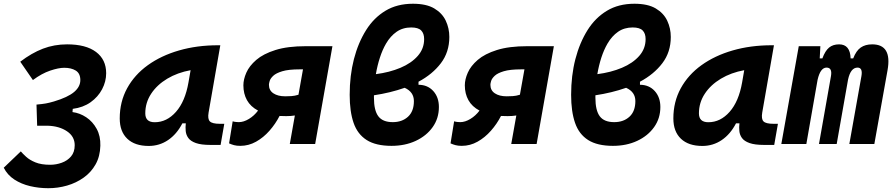

<svg xmlns="http://www.w3.org/2000/svg" viewBox="-32 -762 4740 1016"><path d="M223.6 233.9Q173.8 233.9 127.2 222.9Q80.6 211.9 43.9 188Q7.3 164.1 -12.2 125.5L78.1 39.1Q87.9 50.8 106.2 67.6Q124.5 84.5 155.3 97.2Q186 109.9 233.4 109.9Q265.1 109.9 294.9 99.1Q324.7 88.4 344 65.7Q363.3 43 363.3 6.3Q363.3 -39.6 322.8 -67.1Q282.2 -94.7 221.2 -96.7Q215.3 -96.7 208.3 -96.7Q201.2 -96.7 191.4 -96.7Q186 -96.7 179.2 -96.7Q172.4 -96.7 164.6 -96.7L161.1 -208.5Q192.9 -211.4 210.7 -214.6Q228.5 -217.8 253.4 -225.1Q327.1 -247.1 360.4 -275.4Q393.6 -303.7 393.1 -339.4Q392.6 -374 368.7 -388.7Q344.7 -403.3 308.1 -403.3Q277.8 -403.3 233.2 -388.2Q188.5 -373 142.1 -338.4L75.2 -435.5Q135.3 -481.4 195.1 -504.4Q254.9 -527.3 323.2 -527.3Q422.4 -527.3 476.1 -487.1Q529.8 -446.8 529.8 -374.5Q529.8 -330.6 508.3 -289.8Q486.8 -249 447.3 -220.9Q407.7 -192.9 353 -186L351.6 -168.9Q390.1 -164.1 424.3 -141.4Q458.5 -118.7 479.5 -80.3Q500.5 -42 499 9.3Q497.6 65.4 473.9 107.7Q450.2 149.9 410.6 178Q371.1 206.1 322.8 220Q274.4 233.9 223.6 233.9Z M754.9 10.3Q681.6 10.3 641.6 -27.8Q601.6 -65.9 601.6 -135.3Q601.6 -223.1 640.6 -294.7Q679.7 -366.2 750.2 -417Q820.8 -467.8 915.5 -495.1Q1010.3 -522.5 1121.6 -522.5H1133.8L1071.8 -166.5Q1065.9 -132.3 1078.6 -119.6Q1091.3 -106.9 1131.3 -106.9H1154.8L1135.3 4.9H1082Q1032.2 4.9 1004.4 -5.1Q976.6 -15.1 964.6 -31.7Q952.6 -48.3 950.7 -68.6Q948.7 -88.9 951.2 -109.4H933.1Q903.3 -51.8 857.4 -20.8Q811.5 10.3 754.9 10.3ZM786.6 -115.2Q850.6 -115.2 899.2 -170.2Q947.8 -225.1 965.3 -325.7L976.6 -390.6Q907.2 -377.9 853 -345.5Q798.8 -313 767.8 -265.9Q736.8 -218.8 736.8 -162.1Q736.8 -115.2 786.6 -115.2Z M1482.4 -147.5Q1464.4 -147.5 1447.3 -148.4Q1425.8 -106.4 1394 -70.3Q1362.3 -34.2 1323 -12.2Q1283.7 9.8 1239.7 9.8Q1220.2 9.8 1206.5 6.1Q1192.9 2.4 1180.2 -3.4L1199.2 -120.1Q1208 -117.2 1217.8 -116.5Q1227.5 -115.7 1231.9 -115.7Q1257.3 -115.7 1285.2 -132.6Q1313 -149.4 1333.5 -176.8Q1293.9 -197.8 1274.9 -231.9Q1255.9 -266.1 1255.9 -310.5Q1255.9 -341.8 1271.5 -377.4Q1287.1 -413.1 1324.2 -445.1Q1361.3 -477.1 1425.5 -497.3Q1489.7 -517.6 1586.9 -517.6H1727.1L1635.7 0H1501.5L1528.3 -150.9Q1507.3 -147.5 1482.4 -147.5ZM1547.4 -260.7 1571.3 -395H1553.7Q1495.1 -395 1461.9 -385Q1428.7 -375 1413.8 -360.8Q1398.9 -346.7 1395 -333.5Q1391.1 -320.3 1391.1 -313.5Q1391.1 -283.7 1414.8 -268.1Q1438.5 -252.4 1476.6 -252.4Q1477.1 -252.4 1478.5 -252.4Q1491.2 -252.4 1509.3 -253.4Q1527.3 -254.4 1547.4 -260.7Z M2182.6 -329.6V-313.5Q2231.4 -313 2261 -280Q2290.5 -247.1 2290.5 -195.8Q2290.5 -135.7 2257.6 -89.4Q2224.6 -43 2168 -16.6Q2111.3 9.8 2039.6 9.8Q1957 9.8 1908.4 -21Q1859.9 -51.8 1839.1 -111.8Q1818.4 -171.9 1818.4 -260.3Q1818.4 -361.8 1840.8 -449Q1863.3 -536.1 1905.8 -603.5Q1946.3 -668 2007.8 -705.1Q2069.3 -742.2 2153.3 -742.2Q2224.1 -742.2 2266.1 -717.3Q2308.1 -692.4 2326.9 -652.3Q2345.7 -612.3 2345.7 -566.4Q2345.7 -486.3 2301 -427.5Q2256.3 -368.7 2182.6 -329.6ZM1957 -369.6Q2029.3 -378.9 2087.2 -403.3Q2145 -427.7 2178.7 -466.1Q2212.4 -504.4 2212.4 -555.2Q2212.4 -585 2196.8 -600.8Q2181.2 -616.7 2144 -616.7Q2099.6 -616.7 2066.7 -593.8Q2033.7 -570.8 2010.7 -531.2Q1991.7 -498.5 1978.3 -457Q1964.8 -415.5 1957 -369.6ZM2109.4 -297.4Q2071.8 -284.2 2030.8 -274.2Q1989.7 -264.2 1946.8 -257.8Q1946.8 -251.5 1946.8 -244.6Q1946.8 -177.7 1970 -146.7Q1993.2 -115.7 2046.4 -115.7Q2095.7 -115.7 2127 -144.3Q2158.2 -172.9 2158.2 -227.1Q2158.2 -275.4 2109.4 -297.4Z M2654.3 -147.5Q2636.2 -147.5 2619.1 -148.4Q2597.7 -106.4 2565.9 -70.3Q2534.2 -34.2 2494.9 -12.2Q2455.6 9.8 2411.6 9.8Q2392.1 9.8 2378.4 6.1Q2364.7 2.4 2352.1 -3.4L2371.1 -120.1Q2379.9 -117.2 2389.6 -116.5Q2399.4 -115.7 2403.8 -115.7Q2429.2 -115.7 2457 -132.6Q2484.9 -149.4 2505.4 -176.8Q2465.8 -197.8 2446.8 -231.9Q2427.7 -266.1 2427.7 -310.5Q2427.7 -341.8 2443.4 -377.4Q2459 -413.1 2496.1 -445.1Q2533.2 -477.1 2597.4 -497.3Q2661.6 -517.6 2758.8 -517.6H2898.9L2807.6 0H2673.3L2700.2 -150.9Q2679.2 -147.5 2654.3 -147.5ZM2719.2 -260.7 2743.2 -395H2725.6Q2667 -395 2633.8 -385Q2600.6 -375 2585.7 -360.8Q2570.8 -346.7 2566.9 -333.5Q2563 -320.3 2563 -313.5Q2563 -283.7 2586.7 -268.1Q2610.4 -252.4 2648.4 -252.4Q2648.9 -252.4 2650.4 -252.4Q2663.1 -252.4 2681.2 -253.4Q2699.2 -254.4 2719.2 -260.7Z M3354.5 -329.6V-313.5Q3403.3 -313 3432.9 -280Q3462.4 -247.1 3462.4 -195.8Q3462.4 -135.7 3429.4 -89.4Q3396.5 -43 3339.8 -16.6Q3283.2 9.8 3211.4 9.8Q3128.9 9.8 3080.3 -21Q3031.7 -51.8 3011 -111.8Q2990.2 -171.9 2990.2 -260.3Q2990.2 -361.8 3012.7 -449Q3035.2 -536.1 3077.6 -603.5Q3118.2 -668 3179.7 -705.1Q3241.2 -742.2 3325.2 -742.2Q3396 -742.2 3438 -717.3Q3480 -692.4 3498.8 -652.3Q3517.6 -612.3 3517.6 -566.4Q3517.6 -486.3 3472.9 -427.5Q3428.2 -368.7 3354.5 -329.6ZM3128.9 -369.6Q3201.2 -378.9 3259 -403.3Q3316.9 -427.7 3350.6 -466.1Q3384.3 -504.4 3384.3 -555.2Q3384.3 -585 3368.7 -600.8Q3353 -616.7 3315.9 -616.7Q3271.5 -616.7 3238.5 -593.8Q3205.6 -570.8 3182.6 -531.2Q3163.6 -498.5 3150.1 -457Q3136.7 -415.5 3128.9 -369.6ZM3281.2 -297.4Q3243.7 -284.2 3202.6 -274.2Q3161.6 -264.2 3118.7 -257.8Q3118.7 -251.5 3118.7 -244.6Q3118.7 -177.7 3141.8 -146.7Q3165 -115.7 3218.3 -115.7Q3267.6 -115.7 3298.8 -144.3Q3330.1 -172.9 3330.1 -227.1Q3330.1 -275.4 3281.2 -297.4Z M3684.6 10.3Q3611.3 10.3 3571.3 -27.8Q3531.2 -65.9 3531.2 -135.3Q3531.2 -223.1 3570.3 -294.7Q3609.4 -366.2 3679.9 -417Q3750.5 -467.8 3845.2 -495.1Q3939.9 -522.5 4051.3 -522.5H4063.5L4001.5 -166.5Q3995.6 -132.3 4008.3 -119.6Q4021 -106.9 4061 -106.9H4084.5L4064.9 4.9H4011.7Q3961.9 4.9 3934.1 -5.1Q3906.2 -15.1 3894.3 -31.7Q3882.3 -48.3 3880.4 -68.6Q3878.4 -88.9 3880.9 -109.4H3862.8Q3833 -51.8 3787.1 -20.8Q3741.2 10.3 3684.6 10.3ZM3716.3 -115.2Q3780.3 -115.2 3828.9 -170.2Q3877.4 -225.1 3895 -325.7L3906.2 -390.6Q3836.9 -377.9 3782.7 -345.5Q3728.5 -313 3697.5 -265.9Q3666.5 -218.8 3666.5 -162.1Q3666.5 -115.2 3716.3 -115.2Z M4309.1 -517.6 4305.7 -453.1H4319.8Q4334.5 -493.2 4355.2 -510.3Q4376 -527.3 4408.2 -527.3Q4466.8 -527.3 4469.2 -453.1H4482.9Q4498.5 -493.7 4522.7 -510.5Q4546.9 -527.3 4583.5 -527.3Q4689 -527.3 4664.6 -390.6L4594.7 0H4462.4L4526.4 -359.4Q4534.2 -404.3 4505.9 -404.3Q4469.2 -404.3 4455.6 -340.8L4395.5 0H4301.8L4365.2 -359.4Q4373 -404.3 4341.8 -404.3Q4309.1 -404.3 4294.4 -339.8L4234.9 0H4102.5L4194.8 -517.6Z"/></svg>

Font: Cascadia Code PL
Style: Bold Italic
Weight: 700
Italic angle: -10°
Monospace: yes
Designer: Aaron Bell
Foundry: Saja Typeworks
Version: Version 2404.023; ttfautohint (v1.8.4)